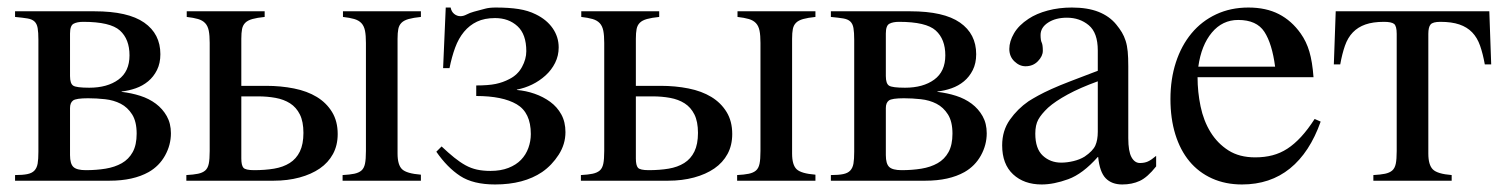

<svg xmlns="http://www.w3.org/2000/svg" viewBox="-20 -480 3998 510"><path d="M303 -236Q329 -233 352.5 -225.5Q376 -218 394 -204.5Q412 -191 423 -171.5Q434 -152 434 -126Q434 -95 418.5 -67Q403 -39 375 -23Q334 0 271 0H20V-15Q40 -15 52.5 -17.5Q65 -20 71.5 -27Q78 -34 80 -45.5Q82 -57 82 -77V-374Q82 -394 80 -405.5Q78 -417 71.5 -423Q65 -429 53 -431Q41 -433 20 -435V-450H231Q320 -450 363 -420Q406 -390 406 -336Q406 -312 397 -294Q388 -276 373.5 -264Q359 -252 340.5 -245.5Q322 -239 303 -237ZM166 -278Q166 -258 174.5 -252.5Q183 -247 217 -247Q265 -247 294.5 -268.5Q324 -290 324 -333Q324 -376 298.5 -399Q273 -422 201 -422Q185 -422 175.5 -417Q166 -412 166 -391ZM166 -68Q166 -45 175 -36.5Q184 -28 208 -28Q236 -28 260.5 -32Q285 -36 303.5 -46.5Q322 -57 332.5 -76Q343 -95 343 -125Q343 -157 331 -176Q319 -195 300.5 -204.5Q282 -214 259 -216.5Q236 -219 214 -219Q182 -219 174 -213Q166 -207 166 -193Z M890 0V-15Q909 -16 921 -18.5Q933 -21 940 -27Q947 -33 949.5 -45Q952 -57 952 -79V-366Q952 -386 949.5 -398.5Q947 -411 940 -418.5Q933 -426 921 -429.5Q909 -433 891 -435V-450H1098V-435Q1078 -433 1065.5 -429.5Q1053 -426 1046.5 -419.5Q1040 -413 1038 -403Q1036 -393 1036 -377V-72Q1036 -42 1048 -30.5Q1060 -19 1098 -16V0ZM687 -252Q726 -252 761 -245Q796 -238 821.5 -222.5Q847 -207 862 -182.5Q877 -158 877 -124Q877 -94 864.5 -71Q852 -48 829.5 -32.5Q807 -17 775.5 -8.5Q744 0 707 0H475V-15Q494 -16 506 -18.5Q518 -21 525 -27Q532 -33 534.5 -45Q537 -57 537 -79V-366Q537 -386 534.5 -398.5Q532 -411 525 -418.5Q518 -426 506 -429.5Q494 -433 476 -435V-450H683V-435Q663 -433 650.5 -429.5Q638 -426 631.5 -419.5Q625 -413 623 -403Q621 -393 621 -377V-252ZM621 -59Q621 -41 626.5 -34.5Q632 -28 655 -28Q684 -28 708 -32Q732 -36 749.5 -47Q767 -58 776.5 -77.5Q786 -97 786 -127Q786 -157 776.5 -176Q767 -195 750.5 -205.5Q734 -216 712 -220Q690 -224 666 -224H621Z M1353 -241Q1377 -239 1400 -231Q1423 -223 1441.5 -209.5Q1460 -196 1471 -176Q1482 -156 1482 -129Q1482 -97 1464 -69Q1446 -41 1420 -23Q1371 10 1295 10Q1237 10 1202.5 -12.5Q1168 -35 1139 -77L1153 -91Q1171 -74 1186.5 -61.5Q1202 -49 1216.5 -41Q1231 -33 1247 -29.5Q1263 -26 1283 -26Q1310 -26 1330.5 -34Q1351 -42 1364 -55.5Q1377 -69 1383.5 -87Q1390 -105 1390 -124Q1390 -181 1352.5 -203Q1315 -225 1245 -225V-253Q1277 -253 1296.5 -257Q1316 -261 1333 -270Q1355 -281 1366.5 -302Q1378 -323 1378 -344Q1378 -389 1354.5 -410.5Q1331 -432 1295 -432Q1267 -432 1247 -422.5Q1227 -413 1212.5 -395.5Q1198 -378 1189 -353.5Q1180 -329 1174 -299H1157L1164 -460H1177Q1179 -449 1186.5 -443Q1194 -437 1203 -437Q1211 -437 1219.5 -441.5Q1228 -446 1239 -449Q1258 -454 1269 -457Q1280 -460 1297 -460Q1332 -460 1357.5 -456Q1383 -452 1403 -442Q1432 -428 1448 -405Q1464 -382 1464 -354Q1464 -332 1454.5 -313Q1445 -294 1429 -279.5Q1413 -265 1393.5 -255.5Q1374 -246 1353 -242Z M1938 0V-15Q1957 -16 1969 -18.5Q1981 -21 1988 -27Q1995 -33 1997.5 -45Q2000 -57 2000 -79V-366Q2000 -386 1997.5 -398.5Q1995 -411 1988 -418.5Q1981 -426 1969 -429.5Q1957 -433 1939 -435V-450H2146V-435Q2126 -433 2113.5 -429.5Q2101 -426 2094.5 -419.5Q2088 -413 2086 -403Q2084 -393 2084 -377V-72Q2084 -42 2096 -30.5Q2108 -19 2146 -16V0ZM1735 -252Q1774 -252 1809 -245Q1844 -238 1869.5 -222.5Q1895 -207 1910 -182.5Q1925 -158 1925 -124Q1925 -94 1912.5 -71Q1900 -48 1877.5 -32.5Q1855 -17 1823.5 -8.5Q1792 0 1755 0H1523V-15Q1542 -16 1554 -18.5Q1566 -21 1573 -27Q1580 -33 1582.5 -45Q1585 -57 1585 -79V-366Q1585 -386 1582.5 -398.5Q1580 -411 1573 -418.5Q1566 -426 1554 -429.5Q1542 -433 1524 -435V-450H1731V-435Q1711 -433 1698.5 -429.5Q1686 -426 1679.5 -419.5Q1673 -413 1671 -403Q1669 -393 1669 -377V-252ZM1669 -59Q1669 -41 1674.5 -34.5Q1680 -28 1703 -28Q1732 -28 1756 -32Q1780 -36 1797.5 -47Q1815 -58 1824.5 -77.5Q1834 -97 1834 -127Q1834 -157 1824.5 -176Q1815 -195 1798.5 -205.5Q1782 -216 1760 -220Q1738 -224 1714 -224H1669Z M2470 -236Q2496 -233 2519.5 -225.5Q2543 -218 2561 -204.5Q2579 -191 2590 -171.5Q2601 -152 2601 -126Q2601 -95 2585.5 -67Q2570 -39 2542 -23Q2501 0 2438 0H2187V-15Q2207 -15 2219.5 -17.5Q2232 -20 2238.5 -27Q2245 -34 2247 -45.5Q2249 -57 2249 -77V-374Q2249 -394 2247 -405.5Q2245 -417 2238.5 -423Q2232 -429 2220 -431Q2208 -433 2187 -435V-450H2398Q2487 -450 2530 -420Q2573 -390 2573 -336Q2573 -312 2564 -294Q2555 -276 2540.5 -264Q2526 -252 2507.5 -245.5Q2489 -239 2470 -237ZM2333 -278Q2333 -258 2341.5 -252.5Q2350 -247 2384 -247Q2432 -247 2461.5 -268.5Q2491 -290 2491 -333Q2491 -376 2465.5 -399Q2440 -422 2368 -422Q2352 -422 2342.5 -417Q2333 -412 2333 -391ZM2333 -68Q2333 -45 2342 -36.5Q2351 -28 2375 -28Q2403 -28 2427.5 -32Q2452 -36 2470.5 -46.5Q2489 -57 2499.5 -76Q2510 -95 2510 -125Q2510 -157 2498 -176Q2486 -195 2467.5 -204.5Q2449 -214 2426 -216.5Q2403 -219 2381 -219Q2349 -219 2341 -213Q2333 -207 2333 -193Z M3051 -38Q3028 -9 3007.5 0.5Q2987 10 2961 10Q2933 10 2917 -6.5Q2901 -23 2897 -63H2896Q2856 -18 2817.5 -4Q2779 10 2747 10Q2700 10 2671 -17Q2642 -44 2642 -94Q2642 -133 2662.5 -162Q2683 -191 2712 -211Q2723 -218 2737.5 -226Q2752 -234 2773 -243.5Q2794 -253 2824 -264.5Q2854 -276 2896 -292V-346Q2896 -393 2872 -413Q2848 -433 2814 -433Q2784 -433 2764 -420Q2744 -407 2744 -387Q2744 -373 2747 -367Q2750 -361 2750 -345Q2750 -331 2737 -317.5Q2724 -304 2704 -304Q2688 -304 2674.5 -317Q2661 -330 2661 -350Q2661 -370 2673.5 -391.5Q2686 -413 2712 -430Q2733 -444 2763 -452Q2793 -460 2827 -460Q2869 -460 2898 -448.5Q2927 -437 2945 -415Q2954 -404 2960 -394Q2966 -384 2970 -371.5Q2974 -359 2975.5 -343Q2977 -327 2977 -304V-113Q2977 -78 2985.5 -62.5Q2994 -47 3008 -47Q3020 -47 3029 -51Q3038 -55 3051 -66ZM2896 -264Q2849 -247 2816 -229Q2783 -211 2764 -194Q2746 -177 2738 -162.5Q2730 -148 2730 -125Q2730 -85 2750 -66.5Q2770 -48 2799 -48Q2814 -48 2831 -52Q2848 -56 2861 -64Q2883 -79 2889.5 -93.5Q2896 -108 2896 -130Z M3488 -157Q3459 -75 3406.5 -32.5Q3354 10 3279 10Q3235 10 3199.5 -6Q3164 -22 3139.5 -51.5Q3115 -81 3102 -123Q3089 -165 3089 -217Q3089 -270 3103.5 -314.5Q3118 -359 3145 -391.5Q3172 -424 3210.5 -442Q3249 -460 3296 -460Q3343 -460 3377 -442.5Q3411 -425 3435 -391Q3450 -370 3458 -343Q3466 -316 3469 -275H3161Q3161 -236 3169 -197.5Q3177 -159 3195.5 -129Q3214 -99 3243 -80.5Q3272 -62 3314 -62Q3339 -62 3360 -67.5Q3381 -73 3399.5 -85Q3418 -97 3436 -116.5Q3454 -136 3472 -164ZM3367 -303Q3359 -364 3338.5 -395.5Q3318 -427 3269 -427Q3227 -427 3199 -393.5Q3171 -360 3163 -303Z M3924 -309Q3919 -337 3911.5 -358.5Q3904 -380 3890.5 -394Q3877 -408 3856.5 -415Q3836 -422 3806 -422Q3786 -422 3780 -415Q3774 -408 3774 -390V-72Q3774 -42 3786 -30Q3798 -18 3836 -15V0H3628V-15Q3647 -16 3659 -18.5Q3671 -21 3678 -27Q3685 -33 3687.5 -45Q3690 -57 3690 -79V-390Q3690 -411 3683 -416.5Q3676 -422 3656 -422Q3627 -422 3607 -415Q3587 -408 3573.5 -394Q3560 -380 3552.5 -358.5Q3545 -337 3540 -309H3523L3528 -450H3936L3941 -309Z"/></svg>

Font: STIXGeneralUnicodeRegular
Style: Regular
Weight: 400
Designer: MicroPress Inc., with final additions and corrections provided by Coen Hoffman, Elsevier (retired)
Version: Version 1.1.0